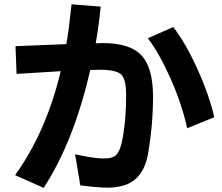

<svg xmlns="http://www.w3.org/2000/svg" viewBox="-20 -822 1040 900"><path d="M50.8 -1Q197.3 -205.1 264.6 -488.3Q88.9 -477.5 57.6 -475.6L52.7 -605.5Q89.8 -607.4 171.9 -610.4Q253.9 -613.3 291 -615.2Q302.7 -680.7 315.4 -801.8L452.1 -791Q443.4 -703.1 428.7 -619.1L461.9 -620.1Q589.8 -620.1 643.6 -562Q697.3 -503.9 697.3 -369.1Q697.3 -234.4 672.9 -94.7Q650.4 17.6 564.5 45.9Q528.3 57.6 484.4 57.6Q440.4 57.6 356.4 46.9L332 -98.6Q420.9 -79.1 466.8 -79.1Q512.7 -79.1 527.8 -99.1Q543 -119.1 550.8 -154.3Q571.3 -250 571.3 -376Q571.3 -450.2 547.9 -472.7Q524.4 -495.1 448.2 -495.1Q420.9 -495.1 403.3 -494.1Q325.2 -156.2 184.6 58.6ZM672.9 -642.6 792 -695.3Q848.6 -623 904.3 -501Q960 -378.9 984.4 -272.5L857.4 -220.7Q833 -333 779.8 -453.1Q726.6 -573.2 672.9 -642.6Z"/></svg>

Font: GenEi M Gothic v2 Bold
Style: Regular
Weight: 700
Version: Version 2.0